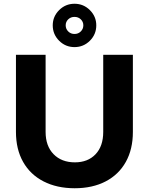

<svg xmlns="http://www.w3.org/2000/svg" viewBox="-20 -992 792 1023"><path d="M379 -127Q448 -127 489 -170Q530 -213 530 -289V-700H688V-289Q688 -197 650.5 -129.5Q613 -62 543 -25.5Q473 11 378 11Q283 11 212 -25.5Q141 -62 103 -129.5Q65 -197 65 -289V-700H223V-289Q223 -214 265.5 -170.5Q308 -127 379 -127ZM493 -857Q493 -809 459 -775Q425 -741 377 -741Q329 -741 295 -775Q261 -809 261 -857Q261 -904 295 -938Q329 -972 377 -972Q425 -972 459 -938Q493 -904 493 -857ZM377 -902Q357 -902 343.5 -889Q330 -876 330 -857Q330 -838 343.5 -824.5Q357 -811 377 -811Q397 -811 410.5 -824.5Q424 -838 424 -857Q424 -876 410.5 -889Q397 -902 377 -902Z"/></svg>

Font: Argentum Sans SemiBold
Style: Regular
Weight: 600
Designer: Julieta Ulanovsky (Modified by Cristiano Sobral)
Foundry: Julieta Ulanovsky
Version: Version 5.001;November 22, 2018;FontCreator 11.5.0.2425 64-b